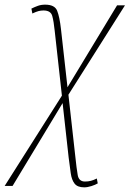

<svg xmlns="http://www.w3.org/2000/svg" viewBox="-69 -559 557 825"><path d="M-49 240 197 -148 166 -427Q162 -467 155.5 -490.5Q149 -514 118 -514Q107 -514 97 -511.5Q87 -509 70 -501L66 -522Q80 -529 94 -534Q108 -539 125 -539Q166 -539 176.5 -513Q187 -487 193 -434L221 -184L434 -536H468L225 -152L254 108Q260 166 265 193.5Q270 221 296 221Q310 221 321.5 218Q333 215 347 208L351 229Q341 235 324 240.5Q307 246 293 246Q264 246 251.5 230Q239 214 235 185.5Q231 157 226 118L200 -116L-15 240Z"/></svg>

Font: Noto Serif ExtraCondensed Thin
Style: Italic
Weight: 100
Width: 2
Italic angle: -12°
Designer: Monotype Design Team
Foundry: Monotype Imaging Inc.
Version: Version 2.013